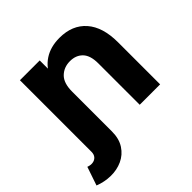

<svg xmlns="http://www.w3.org/2000/svg" viewBox="-285 -913 1317 1317"><g transform="rotate(-45 373.5 -254.5)"><path d="M-58 182 -12 47Q12 56 33 53Q54 50 67.5 35Q81 20 81 -6V-700H273V-522L238 -558Q269 -634 330 -674Q391 -714 478 -714Q602 -714 671.5 -635Q741 -556 741 -408V0H543V-402Q543 -478 508.5 -514Q474 -550 416 -550Q357 -550 318 -512Q279 -474 279 -392V-6Q279 65 248 112.5Q217 160 166.5 183Q116 206 57 205Q-2 204 -58 182Z"/></g></svg>

Font: Montserrat Thin ExtraBold
Style: Regular
Weight: 800
Version: Version 9.000